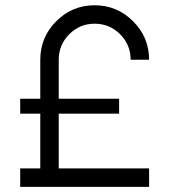

<svg xmlns="http://www.w3.org/2000/svg" viewBox="-20 -727 669 747"><path d="M58.6 0V-71.8H136.7V-284.7H58.6V-342.8H136.7V-494.6Q136.7 -582 198.7 -644.3Q260.7 -706.5 348.1 -706.5Q435.5 -706.5 497.8 -644.3Q560.1 -582 560.1 -494.6H488.3Q488.3 -552.7 447.3 -593.8Q406.2 -634.8 348.1 -634.8Q290.5 -634.8 249.5 -593.8Q208.5 -552.7 208.5 -494.6V-342.8H443.4V-284.7H208.5V-71.8H560.1V0Z"/></svg>

Font: Basically A Sans Serif
Style: Regular
Weight: 400
Designer: Hyung-Suk Kim
Foundry: Mental Design
Version: 1.000